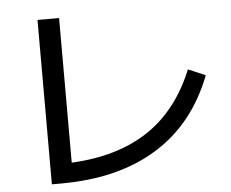

<svg xmlns="http://www.w3.org/2000/svg" viewBox="-52 -796 1043 866"><g transform="rotate(-5 469.0 -363.0)"><path d="M148.4 -735.4H246.1V-80.6Q455.6 -91.3 593.8 -183.3Q731.9 -275.4 804.7 -454.1L882.8 -420.9Q800.8 -208 625.2 -99.6Q449.7 8.8 188.5 8.8H148.4Z"/></g></svg>

Font: Pretendard JP Medium
Style: Regular
Weight: 500
Designer: Base glyphs from Inter by Rasmus Andersson; Hangeul glyphs from Noto Sans CJK(Source Han Sans) by Jang Soo-young and Kan
Foundry: Kil Hyung-jin
Version: Version 1.309